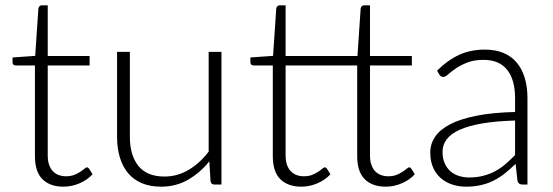

<svg xmlns="http://www.w3.org/2000/svg" viewBox="-20 -692 2075 720"><path d="M218 8Q167.5 8 139.2 -20Q111 -48 111 -106.5V-446.5H39.5Q34 -446.5 30.5 -449.5Q27 -452.5 27 -458V-476.5L112 -482.5L124 -660.5Q125 -665 128 -668.5Q131 -672 136.5 -672H159V-482H316V-446.5H159V-109Q159 -88.5 164.2 -73.8Q169.5 -59 178.8 -49.5Q188 -40 200.5 -35.5Q213 -31 227.5 -31Q245.5 -31 258.5 -36.2Q271.5 -41.5 281 -47.8Q290.5 -54 296.5 -59.2Q302.5 -64.5 306 -64.5Q310 -64.5 314 -59.5L327 -38.5Q308 -17.5 278.8 -4.8Q249.5 8 218 8Z M467 -497.5V-179.5Q467 -109.5 499 -69.8Q531 -30 596.5 -30Q645 -30 687 -54.8Q729 -79.5 762.5 -123.5V-497.5H810.5V0H784Q771.5 0 769.5 -13L765 -87Q730.5 -44 685.2 -18Q640 8 584.5 8Q543 8 512 -5Q481 -18 460.5 -42.5Q440 -67 429.5 -101.5Q419 -136 419 -179.5V-497.5Z M1110 8Q1059.5 8 1031.2 -20Q1003 -48 1003 -106.5V-446.5H931.5Q926 -446.5 922.5 -449.5Q919 -452.5 919 -458V-476.5L1004 -482.5L1016 -660.5Q1017 -665 1020 -668.5Q1023 -672 1028.5 -672H1051V-482H1320.5L1332.5 -660.5Q1333.5 -665 1336.5 -668.5Q1339.5 -672 1345 -672H1367.5V-482H1524.5V-446.5H1367.5V-109Q1367.5 -88.5 1372.8 -73.8Q1378 -59 1387.2 -49.5Q1396.5 -40 1409 -35.5Q1421.5 -31 1436 -31Q1454 -31 1467 -36.2Q1480 -41.5 1489.5 -47.8Q1499 -54 1505 -59.2Q1511 -64.5 1514.5 -64.5Q1518.5 -64.5 1522.5 -59.5L1535.5 -38.5Q1516.5 -17.5 1487.2 -4.8Q1458 8 1426.5 8Q1376 8 1347.8 -20Q1319.5 -48 1319.5 -106.5V-446.5H1051V-109Q1051 -88.5 1056.2 -73.8Q1061.5 -59 1070.8 -49.5Q1080 -40 1092.5 -35.5Q1105 -31 1119.5 -31Q1137.5 -31 1150.5 -36.2Q1163.5 -41.5 1173 -47.8Q1182.5 -54 1188.5 -59.2Q1194.5 -64.5 1198 -64.5Q1202 -64.5 1206 -59.5L1219 -38.5Q1200 -17.5 1170.8 -4.8Q1141.5 8 1110 8Z M1939 0Q1924 0 1920.5 -14L1913.5 -77.5Q1893 -57.5 1872.8 -41.5Q1852.5 -25.5 1830.5 -14.5Q1808.5 -3.5 1783 2.2Q1757.5 8 1727 8Q1701.5 8 1677.5 0.5Q1653.5 -7 1634.8 -22.5Q1616 -38 1604.8 -62.2Q1593.5 -86.5 1593.5 -120.5Q1593.5 -152 1611.5 -179Q1629.5 -206 1668 -226Q1706.5 -246 1766.8 -258Q1827 -270 1911.5 -272V-324Q1911.5 -393 1881.8 -430.2Q1852 -467.5 1793.5 -467.5Q1757.5 -467.5 1732.2 -457.5Q1707 -447.5 1689.5 -435.5Q1672 -423.5 1661 -413.5Q1650 -403.5 1642.5 -403.5Q1637 -403.5 1633.5 -406Q1630 -408.5 1627.5 -412.5L1619 -427Q1658 -466 1701 -486Q1744 -506 1798.5 -506Q1838.5 -506 1868.5 -493.2Q1898.5 -480.5 1918.2 -456.8Q1938 -433 1948 -399.2Q1958 -365.5 1958 -324V0ZM1739 -26.5Q1768 -26.5 1792.2 -32.8Q1816.5 -39 1837.2 -50.2Q1858 -61.5 1876 -77Q1894 -92.5 1911.5 -110.5V-240Q1840.5 -238 1789 -229.2Q1737.5 -220.5 1704.2 -205.5Q1671 -190.5 1655.2 -169.8Q1639.5 -149 1639.5 -122.5Q1639.5 -97.5 1647.8 -79.2Q1656 -61 1669.8 -49.2Q1683.5 -37.5 1701.5 -32Q1719.5 -26.5 1739 -26.5Z"/></svg>

Font: Lato Light
Style: Regular
Weight: 300
Designer: Lukasz Dziedzic
Foundry: tyPoland Lukasz Dziedzic
Version: Version 2.007; 2014-02-27